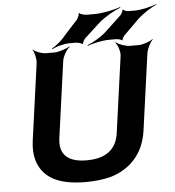

<svg xmlns="http://www.w3.org/2000/svg" viewBox="-61 -983 958 1050"><g transform="rotate(-5 418.0 -458.5)"><path d="M383 -108C278 -108 232 -154 244 -242L302 -661C305 -685 327 -722 344 -735L342 -737C324 -725 282 -711 258 -711H212C188 -711 153 -725 142 -737L140 -735C150 -722 159 -685 156 -661L98 -242C92 -201 94 -164 103 -133C130 -43 207 10 367 10C416 10 462 5 505 -6C610 -37 688 -114 706 -242L764 -661C767 -685 786 -722 800 -735L798 -737C783 -725 744 -711 720 -711H673C649 -711 611 -725 597 -737L594 -735C607 -722 620 -685 617 -661L559 -242C547 -154 489 -108 383 -108ZM634 -881 543 -796C516 -771 469 -745 442 -735L443 -731C471 -742 524 -754 564 -754H601C610 -754 630 -749 631 -745L635 -746C634 -751 643 -766 648 -771L732 -854C762 -882 808 -911 836 -923V-926C807 -915 755 -901 717 -901H679C672 -901 654 -907 653 -912L648 -910C651 -905 640 -887 634 -881ZM394 -877 322 -798C302 -772 268 -745 247 -734L248 -730C269 -741 310 -754 347 -754H380C390 -754 413 -748 414 -743L419 -745C416 -750 427 -768 433 -774L518 -852C551 -881 606 -912 639 -924L637 -927C604 -915 540 -901 494 -901H451C440 -901 415 -908 412 -914L408 -912C411 -906 401 -885 394 -877Z"/></g></svg>

Font: Asimov
Style: EdgeWideIt
Weight: 500
Designer: Google
Version: Version 2.000980: 2014